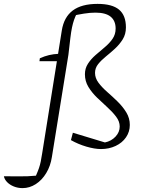

<svg xmlns="http://www.w3.org/2000/svg" viewBox="-145 -760 735 988"><path d="M-29 208Q-53 208 -74 199.5Q-95 191 -108.5 177Q-122 163 -125 147Q-92 147 -46.5 147.5Q-1 148 40 144Q50 121 55.5 105Q61 89 64.5 72Q68 55 72 29L173 -603Q184 -672 229.5 -706Q275 -740 357 -740Q432 -740 467.5 -710.5Q503 -681 503 -619Q503 -584 486.5 -557.5Q470 -531 446.5 -509.5Q423 -488 399.5 -469Q376 -450 360 -430Q344 -410 344 -385Q344 -358 362 -334Q380 -310 407 -286.5Q434 -263 460.5 -237Q487 -211 505 -181.5Q523 -152 523 -117Q523 -82 503.5 -53.5Q484 -25 450 -9Q416 7 375 7Q342 7 299.5 -5.5Q257 -18 220 -39L230 -77L395 -27Q428 -34 449.5 -57Q471 -80 471 -109Q471 -135 452.5 -159.5Q434 -184 408 -207.5Q382 -231 355 -257Q328 -283 310 -312.5Q292 -342 292 -378Q292 -408 307.5 -432Q323 -456 346.5 -476.5Q370 -497 394 -517Q418 -537 434 -560Q450 -583 450 -613Q450 -653 424.5 -674Q399 -695 346 -695Q319 -695 287.5 -690Q256 -685 220 -677L253 -696Q242 -675 236 -657.5Q230 -640 225.5 -618.5Q221 -597 217 -564Q213 -531 207 -478L122 48Q115 94 93 130.5Q71 167 39 187.5Q7 208 -29 208ZM58 -445 60 -460Q84 -471 107.5 -476.5Q131 -482 156 -483H181L172 -445Z"/></svg>

Font: Piazzolla Thin ExtraLight
Style: Italic
Weight: 250
Italic angle: -11.3°
Version: Version 2.005